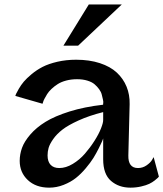

<svg xmlns="http://www.w3.org/2000/svg" viewBox="-20 -841 744 875"><path d="M384.8 -820.8H535.2L335.9 -632.8H269ZM564.9 -132.8Q563.5 -75.2 608.9 -75.2Q630.4 -75.2 648.2 -87.6Q666 -100.1 672.9 -112.3L680.2 -125L704.1 -36.1Q702.6 -34.2 699.5 -30.8Q696.3 -27.3 685.1 -18.6Q673.8 -9.8 660.2 -3.2Q646.5 3.4 623.3 8.8Q600.1 14.2 574.2 14.2Q521.5 14.2 485.8 -16.6Q450.2 -47.4 450.2 -115.2V-210Q448.7 -205.1 445.3 -197Q441.9 -189 430.4 -165.8Q418.9 -142.6 405.8 -121.3Q392.6 -100.1 370.8 -74.2Q349.1 -48.3 325.7 -29.8Q302.2 -11.2 270 1.5Q237.8 14.2 204.1 14.2Q143.6 14.2 106.7 -20.5Q69.8 -55.2 69.8 -107.9Q69.8 -137.7 80.3 -167Q90.8 -196.3 118.2 -228Q145.5 -259.8 187.3 -285.6Q229 -311.5 296.6 -332.8Q364.3 -354 450.2 -363.8Q449.2 -364.3 450.4 -370.4Q451.7 -376.5 449.2 -387Q446.8 -397.5 443.8 -409.7Q440.9 -421.9 431.9 -434.3Q422.9 -446.8 410.9 -457Q398.9 -467.3 378.2 -473.6Q357.4 -480 331.1 -480Q304.7 -480 281.7 -473.9Q258.8 -467.8 243.2 -457.8Q227.5 -447.8 214.8 -435.8Q202.1 -423.8 194.8 -412.1Q187.5 -400.4 182.4 -390.4Q177.2 -380.4 175.8 -374L173.8 -368.2L49.8 -403.8Q50.8 -407.2 53.2 -413.1Q55.7 -418.9 65.7 -436.3Q75.7 -453.6 88.6 -469Q101.6 -484.4 124.5 -503.4Q147.5 -522.5 174.6 -536.4Q201.7 -550.3 241.7 -559.6Q281.7 -568.8 327.1 -568.8Q387.7 -568.8 435.3 -553.2Q482.9 -537.6 512.5 -510Q542 -482.4 556.9 -445.8Q571.8 -409.2 570.8 -366.2ZM196.8 -132.8Q196.8 -104.5 210.7 -89.8Q224.6 -75.2 250 -75.2Q280.3 -75.2 311.5 -94Q342.8 -112.8 366.9 -140.6Q391.1 -168.5 410.6 -199.2Q430.2 -230 440.4 -256.1Q450.7 -282.2 450.2 -294.9V-330.1Q386.2 -314 338.4 -292.2Q290.5 -270.5 264.4 -250.2Q238.3 -230 222.2 -206.8Q206.1 -183.6 201.4 -166.7Q196.8 -149.9 196.8 -132.8Z"/></svg>

Font: Sporting Grotesque
Style: Regular
Weight: 400
Designer: Lucas LE BIHAN
Foundry: Lucas LE BIHAN
Version: Version 2.001;PS 2.1;hotconv 1.0.88;makeotf.lib2.5.647800